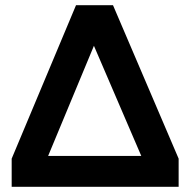

<svg xmlns="http://www.w3.org/2000/svg" viewBox="-20 -720 733 740"><path d="M25 0V-108.5L273 -700H415.5L668.5 -108.5V0ZM165.5 -119H524.5L342 -543.5Z"/></svg>

Font: Geologica EX Med
Style: Regular
Weight: 500
Designer: Sindre Bremnes, Frode Helland
Foundry: Monokrom Skriftforlag AS
Version: Version 1.010;gftools[0.9.28]